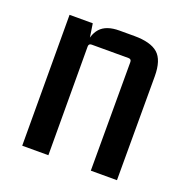

<svg xmlns="http://www.w3.org/2000/svg" viewBox="-97 -587 651 676"><g transform="rotate(20 228.5 -249.0)"><path d="M239 -498H295Q356 -498 383.5 -474Q411 -450 411 -389V0H313V-407Q313 -418 302 -418H164Q153 -418 153 -407L154 0H56L55 -490H142L153 -418L145 -399Q145 -448 167.5 -473Q190 -498 239 -498Z"/></g></svg>

Font: Gemunu Libre ExtraLight SemiBold
Style: Regular
Weight: 600
Version: Version 1.100